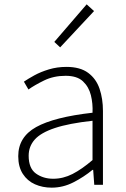

<svg xmlns="http://www.w3.org/2000/svg" viewBox="-20 -851 582 884"><path d="M218 13Q176 13 141 -2.5Q106 -18 85 -50.5Q64 -83 64 -132Q64 -220 146.5 -266Q229 -312 406 -332Q408 -374 398.5 -412.5Q389 -451 362 -476.5Q335 -502 282 -502Q227 -502 183 -480.5Q139 -459 111 -439L90 -475Q109 -488 138 -504Q167 -520 205 -531.5Q243 -543 286 -543Q349 -543 386 -515.5Q423 -488 438.5 -442Q454 -396 454 -340V0H414L409 -69H406Q366 -36 318 -11.5Q270 13 218 13ZM225 -28Q271 -28 314 -50Q357 -72 406 -114V-295Q297 -283 232.5 -261.5Q168 -240 140 -208.5Q112 -177 112 -134Q112 -76 145.5 -52Q179 -28 225 -28ZM257 -633 230 -658 379 -831 413 -800Z"/></svg>

Font: Noto Sans KR Thin ExtraLight
Style: Regular
Weight: 250
Version: Version 2.004-H2;hotconv 1.0.118;makeotfexe 2.5.65603